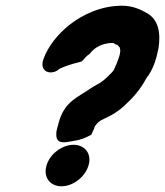

<svg xmlns="http://www.w3.org/2000/svg" viewBox="-20 -647 577 671"><path d="M132 -441C121 -412 136 -394 156 -394C164 -394 175 -395 187 -406C205 -415 229 -423 254 -429L265 -432L273 -440C280 -447 280 -449 288 -455L293 -458L296 -462C311 -481 338 -497 375 -497C376 -497 378 -495 384 -492L387 -491H389C391 -490 398 -482 399 -480V-479V-478C404 -465 394 -438 379 -405C376 -398 369 -392 354 -377C350 -373 343 -367 335 -361C326 -354 308 -347 283 -329C234 -298 199 -281 182 -206C181 -204 180 -200 178 -191L177 -186V-183C173 -135 213 -151 256 -158L261 -160C264 -161 273 -163 285 -169L299 -176L309 -198V-199C311 -205 312 -207 318 -214L319 -215L320 -216C334 -234 369 -235 415 -278C441 -302 469 -331 491 -373C516 -404 527 -443 534 -479C542 -532 534 -578 494 -601C472 -613 446 -627 406 -627C336 -627 270 -598 220 -558C185 -529 150 -490 132 -441ZM143 -70C130 -29 154 4 195 4C235 4 277 -28 289 -68C302 -109 277 -141 237 -141C198 -141 155 -110 143 -70Z"/></svg>

Font: SolarCharger
Style: 1052
Weight: 1000
Designer: Mew Too
Foundry: Cannot Into Space Fonts/KineticPlasma Fonts
Version: Version 1.100